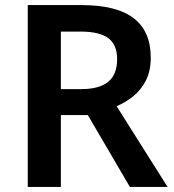

<svg xmlns="http://www.w3.org/2000/svg" viewBox="-20 -734 683 754"><path d="M300 -714Q438 -714 505 -662.5Q572 -611 572 -508Q572 -456 553.5 -419Q535 -382 504.5 -357Q474 -332 438 -317L638 0H490L325 -282H219V0H89V-714ZM296 -610H219V-384H299Q369 -384 404.5 -412.5Q440 -441 440 -502Q440 -558 405.5 -584Q371 -610 296 -610Z"/></svg>

Font: Noto Sans Meetei Mayek SemiBold
Style: Regular
Weight: 600
Designer: Monotype Design Team and Neelakash Kshetrimayum
Foundry: Monotype Imaging Inc.
Version: Version 2.002; ttfautohint (v1.8.4.7-5d5b)